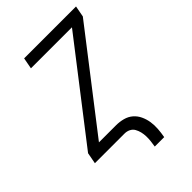

<svg xmlns="http://www.w3.org/2000/svg" viewBox="-243 -770 1036 1036"><g transform="rotate(-45 275.0 -252.5)"><path d="M306 165Q309 147 311 129Q313 111 312.5 93.5Q312 76 308 59.5Q304 43 296 29Q288 15 273 7.5Q258 0 240 0H14L26 -64L445 -606H132L144 -670H540L528 -606L109 -64H239Q267 -64 293 -57Q319 -50 338 -33.5Q357 -17 368 6.5Q379 30 383 56Q387 82 385 109.5Q383 137 378 165Z"/></g></svg>

Font: Lode
Style: Italic
Weight: 400
Italic angle: -11°
Monospace: yes
Designer: Belleve Invis
Foundry: Belleve Invis
Version: Version 29.2.0; ttfautohint (v1.8.3)